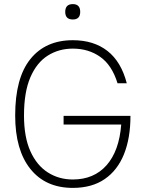

<svg xmlns="http://www.w3.org/2000/svg" viewBox="-20 -906 704 936"><path d="M298 -848Q298 -886 335 -886Q371 -886 371 -848Q371 -811 335 -811Q298 -811 298 -848ZM290 -341H616Q616 -233 584.5 -154.5Q553 -76 490.5 -33Q428 10 335 10Q202 10 128 -82.5Q54 -175 54 -343Q54 -526 128 -618Q202 -710 335 -710Q437 -710 504 -657.5Q571 -605 598 -500H553Q526 -588 469 -628.5Q412 -669 335 -669Q267 -669 213 -635Q159 -601 128 -529Q97 -457 97 -343Q97 -238 128 -169Q159 -100 213 -65.5Q267 -31 335 -31Q438 -31 499.5 -100.5Q561 -170 571 -299H290Z"/></svg>

Font: Haskoy ExtraLight
Style: Regular
Weight: 200
Designer: Ertekin Erdin
Foundry: Ertekin Erdin
Version: Version 2.000; ttfautohint (v1.8.4.7-5d5b)